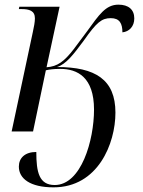

<svg xmlns="http://www.w3.org/2000/svg" viewBox="-20 -565 614 825"><path d="M210 240C401 240 476 52 476 -81C476 -223 390 -277 225 -277C264 -289 296 -331 341 -392C395 -469 417 -487 456 -487C494 -487 506 -464 506 -426C535 -429 557 -451 557 -486C557 -524 532 -545 489 -545C434 -545 406 -502 353 -429L297 -354C256 -301 227 -279 180 -276L236 -536H63L61 -526H72C106 -526 130 -519 130 -486C130 -471 126 -449 121 -427L30 0H122L177 -263C191 -266 209 -269 239 -269C313 -269 384 -233 384 -94C384 38 329 230 215 230C148 230 136 175 136 88C87 88 61 114 61 151C61 202 109 240 210 240Z"/></svg>

Font: Noto Serif Display SemiCondensed
Style: Italic
Weight: 400
Width: 4
Italic angle: -12°
Designer: Monotype Design Team
Foundry: Monotype Imaging Inc.
Version: Version 2.009